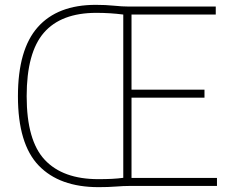

<svg xmlns="http://www.w3.org/2000/svg" viewBox="-20 -767 941 792"><path d="M386.5 5Q225.5 5 139.8 -84Q54 -173 54 -370Q54 -563 135.8 -655Q217.5 -747 375 -747Q416.5 -747 450.2 -743.5Q484 -740 511 -740H870V-707H522.5V-397H823.5V-364H522.5V-33H875V0H515.5Q489.5 0 458 2.5Q426.5 5 386.5 5ZM385.5 -28Q416 -28 441.2 -29.2Q466.5 -30.5 488.5 -33.5V-707Q434.5 -714 377.5 -714Q232 -714 161 -632Q90 -550 90 -370Q90 -187 164.8 -107.5Q239.5 -28 385.5 -28Z"/></svg>

Font: Encode Sans SemiCondensed SemiCondensed Thin
Style: Regular
Weight: 100
Width: 4
Designer: Multiple Designers
Foundry: Impallari Type
Version: Version 3.000; ttfautohint (v1.8.3) -l 8 -r 50 -G 200 -x 14 